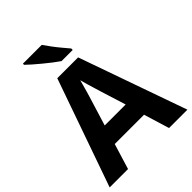

<svg xmlns="http://www.w3.org/2000/svg" viewBox="-257 -1069 1205 1205"><g transform="rotate(-45 345.0 -467.0)"><path d="M527 0 475 -170H215L163 0H0L252 -717H437L690 0ZM387 -463Q382 -480 374 -506Q366 -532 358 -559Q350 -586 345 -606Q340 -586 331.5 -556.5Q323 -527 315.5 -500.5Q308 -474 304 -463L253 -297H439ZM331 -934Q346 -912 366.5 -884.5Q387 -857 408.5 -831.5Q430 -806 446 -787V-774H347Q328 -787 302.5 -806.5Q277 -826 250.5 -848Q224 -870 201 -890Q178 -910 164 -924V-934Z"/></g></svg>

Font: Noto Sans Tamil
Style: Bold
Weight: 700
Designer: Jelle Bosma - Monotype Design Team
Foundry: Monotype Imaging Inc.
Version: Version 2.004; ttfautohint (v1.8.4.7-5d5b)